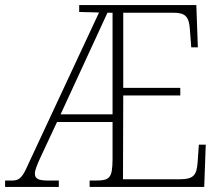

<svg xmlns="http://www.w3.org/2000/svg" viewBox="-23 -734 874 754"><path d="M-3 0H208V-25H167C130 -25 114 -31 114 -52C114 -66 122 -85 136 -116L201 -255H419V-106C418 -35 408 -25 352 -25H329V0H779L785 -166H758L753 -95C749 -47 738 -30 683 -30H460L461 -359H685V-389H461V-684H658C705 -684 720 -669 723 -615L728 -548H754L748 -714H288V-687L366 -685L86 -85C64 -33 50 -25 24 -25H-3ZM215 -285 399 -684H419V-285Z"/></svg>

Font: Noto Serif Devanagari SemiCondensed ExtraLight
Style: Regular
Weight: 200
Width: 4
Designer: Universal Thirst, Indian Type Foundry and the Monotype Design Team
Foundry: Monotype Imaging Inc.
Version: Version 2.004